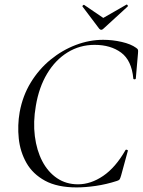

<svg xmlns="http://www.w3.org/2000/svg" viewBox="-20 -811 627 844"><path d="M316.8 12.8Q231.8 12.8 177.8 -16.7Q123.8 -46.2 96.2 -95Q68.6 -143.8 62.5 -202Q56.4 -260.2 66.4 -317.8Q79.6 -390 115.3 -448.4Q151 -506.8 202.2 -548.7Q253.4 -590.6 313.2 -613.3Q373 -636 433.6 -636Q474.6 -636 515.1 -626.7Q555.6 -617.4 578.6 -600.6Q585.6 -595.8 586.6 -591.8Q587.6 -587.8 586.6 -576.8L577 -466Q576.2 -462.2 571.2 -462.2Q566.2 -462.2 566 -466Q558.6 -545.6 512.5 -579.7Q466.4 -613.8 395.8 -613.8Q330.8 -613.8 277.1 -580.7Q223.4 -547.6 187.3 -487.5Q151.2 -427.4 137.6 -346Q125.2 -274.8 133.2 -212.2Q141.2 -149.6 166 -102.2Q190.8 -54.8 230.7 -27.8Q270.6 -0.8 322.8 -0.8Q379.2 -0.8 433.6 -37.8Q488 -74.8 531.6 -151.2Q533.8 -154.4 538.7 -152.3Q543.6 -150.2 541.8 -147.4L512.4 -39.6Q508.6 -26.8 506 -22.7Q503.4 -18.6 494.4 -15.8Q446.8 -0.4 400.9 6.2Q355 12.8 316.8 12.8ZM416 -685 342.4 -782.6Q341.4 -784.6 344.8 -787.7Q348.2 -790.8 349.6 -789.6L434 -732.2L535.4 -790.4Q538.2 -792.2 540.8 -788.4Q543.4 -784.6 541.4 -782.6L434.8 -685Q424.6 -674.8 416 -685Z"/></svg>

Font: Cormorant Garamond Light
Style: Italic
Weight: 300
Italic angle: -10°
Designer: Christian Thalmann (Catharsis Fonts)
Foundry: Catharsis Fonts
Version: Version 4.001